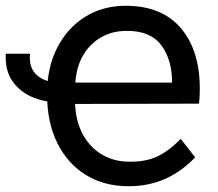

<svg xmlns="http://www.w3.org/2000/svg" viewBox="-20 -627 755 665"><path d="M656 -82Q608 -32 551 -7Q494 18 425 18Q341 18 277.5 -21Q214 -60 178.5 -131.5Q143 -203 143 -301Q143 -393 178 -461.5Q213 -530 274.5 -568.5Q336 -607 415 -607Q540 -607 606 -530Q672 -453 672 -320Q672 -307 671.5 -294.5Q671 -282 669 -268L240 -267Q243 -204 268 -159.5Q293 -115 334.5 -91Q376 -67 427 -67Q484 -66 524.5 -85Q565 -104 606 -146ZM576 -341Q576 -421 538 -471Q500 -521 418 -520Q369 -520 330.5 -498Q292 -476 268.5 -436.5Q245 -397 241 -341ZM187 -272Q139 -272 95 -289.5Q51 -307 24 -344.5Q-3 -382 0 -441H84Q79 -392 108 -366.5Q137 -341 187 -341Z"/></svg>

Font: Podkova SemiBold
Style: Regular
Weight: 600
Designer: Ilya Yudin
Foundry: Cyreal (www.cyreal.org)
Version: Version 2.103